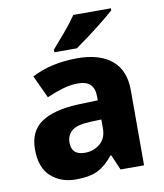

<svg xmlns="http://www.w3.org/2000/svg" viewBox="-86 -836 783 917"><g transform="rotate(-10 305.5 -378.0)"><path d="M377 -251V-207Q377 -160 346.5 -134Q316 -108 273 -108Q208 -108 208 -168Q208 -204 233.5 -225.5Q259 -247 324 -249ZM314 -559Q188 -559 93 -510L144 -400Q183 -417 221.5 -428.5Q260 -440 298 -440Q376 -440 376 -363V-344L282 -341Q162 -336 101 -294.5Q40 -253 40 -165Q40 -76 88 -33Q136 10 208 10Q277 10 316 -10Q355 -30 390 -74H394L426 0H540V-364Q540 -461 481 -510Q422 -559 314 -559ZM514 -766H332Q309 -732 273 -689.5Q237 -647 212 -619V-606H321Q347 -624 384.5 -652Q422 -680 458 -709Q494 -738 514 -756Z"/></g></svg>

Font: Noto Sans UI Extra
Style: Regular
Weight: 800
Designer: Monotype Design Team
Foundry: Monotype Imaging Inc.
Version: Version 1.901